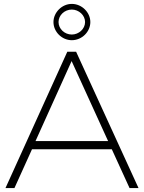

<svg xmlns="http://www.w3.org/2000/svg" viewBox="-20 -964 738 984"><path d="M348 -758C400 -758 443 -801 443 -851C443 -900 400 -944 348 -944C297 -944 254 -900 254 -851C254 -801 297 -758 348 -758ZM348 -915C384 -915 416 -886 416 -851C416 -816 384 -787 348 -787C311 -787 280 -816 280 -851C280 -886 311 -915 348 -915ZM644 0H690L370 -699H325L8 0H54L144 -199H553ZM162 -241 347 -651 534 -241Z"/></svg>

Font: Montserrat arm ExtraLight
Style: Regular
Weight: 275
Designer: Julieta Ulanovsky
Foundry: Julieta Ulanovsky
Version: Version 6.000;PS 006.000;hotconv 1.0.88;makeotf.lib2.5.64775